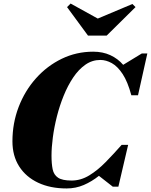

<svg xmlns="http://www.w3.org/2000/svg" viewBox="-20 -1051 850 1081"><path d="M530.5 -946.5 725.5 -1028.5 743 -1011 580.5 -850.5H475.5L357.5 -1011L377.5 -1031ZM355 10Q263.5 10 194.8 -22.2Q126 -54.5 88 -114Q50 -173.5 50 -255Q50 -357.5 85 -448.8Q120 -540 182.5 -610Q245 -680 327.5 -720Q410 -760 505 -760Q558.5 -760 601 -740.5Q643.5 -721 673.5 -686L778.5 -750H809.5L757 -514.5H719.5Q699 -591 670.5 -634.2Q642 -677.5 609.5 -695.5Q577 -713.5 545 -713.5Q499 -713.5 460.8 -686.8Q422.5 -660 392 -614.5Q361.5 -569 338.5 -512.2Q315.5 -455.5 300.2 -395Q285 -334.5 277.5 -277.5Q270 -220.5 270 -175Q270 -129 276.5 -97.8Q283 -66.5 307 -50.5Q331 -34.5 383 -34.5Q435 -34.5 482.5 -63.5Q530 -92.5 575 -138.5Q620 -184.5 665 -235.5H701.5L646.5 0H615L537 -61Q497 -29 451.8 -9.5Q406.5 10 355 10Z"/></svg>

Font: Bodoni* 06pt Fatface
Style: Italic
Weight: 900
Italic angle: -13°
Version: Version 2.3